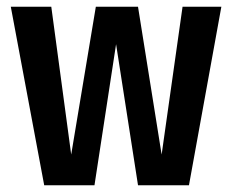

<svg xmlns="http://www.w3.org/2000/svg" viewBox="-20 -549 688 569"><path d="M636 -529H521L459 -91L389 -529H264L191 -91L132 -529H12L111 0H260L324 -418L389 0H540Z"/></svg>

Font: Fira Sans Condensed Medium
Style: Regular
Weight: 500
Width: 3
Designer: Carrois Corporate & Edenspiekermann AG
Foundry: Carrois Corporate GbR & Edenspiekermann AG
Version: Version 4.202;PS 004.202;hotconv 1.0.88;makeotf.lib2.5.64775